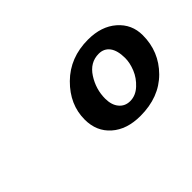

<svg xmlns="http://www.w3.org/2000/svg" viewBox="-56 -783 544 544"><g transform="rotate(-45 216.0 -511.0)"><path d="M265.1 -381.8Q210.9 -381.8 178.5 -410.4Q146 -439 146 -486.3Q146 -546.4 193.4 -593.3Q240.7 -640.1 313 -640.1Q366.2 -640.1 398.9 -611.6Q431.6 -583 431.6 -539.1Q431.6 -473.6 386 -427.7Q340.3 -381.8 265.1 -381.8ZM274.4 -432.1Q296.4 -432.1 314.7 -449Q333 -465.8 341.8 -487.5Q350.6 -509.3 350.6 -528.3Q350.6 -558.6 338.9 -574.5Q327.1 -590.3 306.2 -590.3Q271 -590.3 250 -557.6Q229 -524.9 229 -487.3Q229 -461.9 241.5 -447Q253.9 -432.1 274.4 -432.1Z"/></g></svg>

Font: Elstob 18pt
Style: Bold Italic
Weight: 700
Italic angle: -20°
Designer: Peter S. Baker
Version: Version 1.015